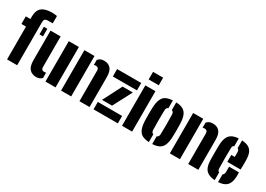

<svg xmlns="http://www.w3.org/2000/svg" viewBox="-4 -1635 3415 2469"><g transform="rotate(30 1703.0 -400.5)"><path d="M0 -487V-600H68V-633Q68 -728.5 118.2 -769.8Q168.5 -811 272 -811Q289.5 -811 308.2 -809Q327 -807 345 -804V-695H272Q218 -695 218 -645V0H68V-487ZM268 -487V-600H320V-487Z M367 -159V-600H517V-146Q517 -99 563 -99Q574.5 -99 588 -103V-24Q555.5 10 504 10Q442 10 404.5 -29.2Q367 -68.5 367 -159ZM638 0V-600H788V0Z M1143 0V-454Q1143 -501 1095 -501Q1083.5 -501 1070 -497V-571Q1085.5 -590 1106 -600Q1126.5 -610 1160 -610Q1222.5 -610 1257.8 -571Q1293 -532 1293 -441V0ZM870 0V-600H1020V0Z M1356 -490V-600H1714V-490ZM1385.5 -160 1529.5 -440H1681.5L1534.5 -160ZM1352 0V-110H1713V0Z M1774 -687V-800H1924V-687ZM1775 0V-600H1925V0Z M1998.5 -191Q1998 -208 1997.2 -236.8Q1996.5 -265.5 1996.5 -298.5Q1996.5 -331.5 1997 -361.5Q1997.5 -391.5 1998.5 -410Q2004 -511 2043.2 -557.8Q2082.5 -604.5 2178.5 -609.5V-494Q2149.5 -484.5 2148.5 -448Q2146.5 -379 2146.5 -300.2Q2146.5 -221.5 2148.5 -153Q2149.5 -115.5 2178.5 -106V9.5Q2083.5 4.5 2043.8 -42.2Q2004 -89 1998.5 -191ZM2228.5 9.5V-105Q2258 -114 2259.5 -153Q2262 -222 2262 -300.5Q2262 -379 2259.5 -448Q2258 -486 2228.5 -495V-609.5Q2293.5 -606.5 2331.8 -584.8Q2370 -563 2388 -520Q2406 -477 2409.5 -410Q2410.5 -393 2411 -364Q2411.5 -335 2411.5 -302Q2411.5 -269 2411 -239.5Q2410.5 -210 2409.5 -191Q2406 -123.5 2388 -80.2Q2370 -37 2331.8 -15.2Q2293.5 6.5 2228.5 9.5Z M2758 0V-454Q2758 -501 2710 -501Q2698.5 -501 2685 -497V-571Q2700.5 -590 2721 -600Q2741.5 -610 2775 -610Q2837.5 -610 2872.8 -571Q2908 -532 2908 -441V0ZM2485 0V-600H2635V0Z M2981.5 -168Q2980.5 -185 2980 -220.2Q2979.5 -255.5 2979.5 -297Q2979.5 -338.5 2980 -375Q2980.5 -411.5 2981.5 -430Q2988 -520.5 3028.8 -562.5Q3069.5 -604.5 3156.5 -609.5V-494.5Q3132 -486.5 3131.5 -453Q3129.5 -382 3129.5 -302Q3129.5 -222 3131.5 -152Q3132 -115.5 3156.5 -106V9.5Q3068.5 4 3027.5 -37.5Q2986.5 -79 2981.5 -168ZM3179.5 -275V-378H3231.5Q3231.5 -405 3231 -426.8Q3230.5 -448.5 3230.5 -453Q3229 -485 3206.5 -494V-609Q3293.5 -604.5 3333.2 -563.8Q3373 -523 3377.5 -436Q3378 -425 3378.2 -397.2Q3378.5 -369.5 3378.2 -336.2Q3378 -303 3376.5 -275ZM3206.5 9.5V-105.5Q3228.5 -114.5 3230.5 -152Q3232 -177.5 3230.5 -233H3376.5Q3377.5 -228 3378 -206.2Q3378.5 -184.5 3377.5 -168Q3373.5 -78.5 3333.2 -36.8Q3293 5 3206.5 9.5Z"/></g></svg>

Font: Big Shoulders Stencil Display Black
Style: Regular
Weight: 900
Designer: Patric King
Foundry: XO Type Co
Version: Version 1.000